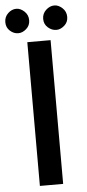

<svg xmlns="http://www.w3.org/2000/svg" viewBox="-62 -936 441 970"><g transform="rotate(-5 158.0 -451.0)"><path d="M100 -729H218V0H100ZM190 -839Q190 -866 209.5 -884Q229 -902 252 -902Q273 -902 292.5 -884Q312 -866 312 -839Q312 -812 292.5 -795Q273 -778 252 -778Q229 -778 209.5 -795Q190 -812 190 -839ZM-2 -839Q-2 -866 17 -884Q36 -902 59 -902Q80 -902 99.5 -884Q119 -866 119 -839Q119 -812 99.5 -795Q80 -778 59 -778Q36 -778 17 -795Q-2 -812 -2 -839Z"/></g></svg>

Font: Reem Kufi Medium
Style: Regular
Weight: 500
Designer: Khaled Hosny
Version: Version 1.001